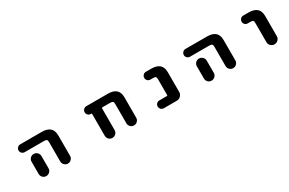

<svg xmlns="http://www.w3.org/2000/svg" viewBox="108 -1541 3784 2515"><g transform="rotate(-30 2000.0 -283.5)"><path d="M616.2 -91.8V-384.8Q616.2 -412.1 606.4 -420.9Q594.7 -430.7 564.5 -430.7H274.4Q250 -430.7 232.4 -447.8Q214.8 -464.8 214.8 -489.3Q214.8 -513.7 232.4 -531.2Q250 -548.8 274.4 -548.8H599.6Q764.6 -548.8 764.6 -401.4V-91.8Q764.6 -61.5 742.7 -39.6Q720.7 -17.6 690.4 -17.6Q660.2 -17.6 638.2 -39.6Q616.2 -61.5 616.2 -91.8ZM289.1 -92.8V-277.3Q289.1 -307.6 310.5 -329.6Q332 -351.6 363.3 -351.6Q394.5 -351.6 416.5 -329.6Q438.5 -307.6 438.5 -277.3V-92.8Q438.5 -61.5 416.5 -39.6Q394.5 -17.6 363.3 -17.6Q332 -17.6 310.5 -39.6Q289.1 -61.5 289.1 -92.8Z M1616.2 -91.8V-384.8Q1616.2 -412.1 1606.4 -420.9Q1594.7 -430.7 1564.5 -430.7H1448.2Q1438.5 -430.7 1438.5 -420.9V-92.8Q1438.5 -61.5 1416.5 -39.6Q1394.5 -17.6 1363.3 -17.6Q1332 -17.6 1310.5 -39.6Q1289.1 -61.5 1289.1 -92.8V-422.9Q1289.1 -430.7 1281.2 -430.7H1274.4Q1250 -430.7 1232.4 -447.8Q1214.8 -464.8 1214.8 -489.3Q1214.8 -513.7 1232.4 -531.2Q1250 -548.8 1274.4 -548.8H1599.6Q1764.6 -548.8 1764.6 -401.4V-91.8Q1764.6 -61.5 1742.7 -39.6Q1720.7 -17.6 1690.4 -17.6Q1660.2 -17.6 1638.2 -39.6Q1616.2 -61.5 1616.2 -91.8Z M2139.6 -17.6Q2115.2 -17.6 2098.1 -35.2Q2081.1 -52.7 2081.1 -77.1Q2081.1 -101.6 2098.1 -118.7Q2115.2 -135.7 2139.6 -135.7H2253.9Q2263.7 -135.7 2263.7 -145.5V-384.8Q2263.7 -413.1 2253.9 -421.9Q2243.2 -430.7 2212.9 -430.7H2174.8Q2150.4 -430.7 2133.3 -447.8Q2116.2 -464.8 2116.2 -489.3Q2116.2 -513.7 2133.3 -531.2Q2150.4 -548.8 2174.8 -548.8H2255.9Q2420.9 -548.8 2420.9 -401.4V-102.5Q2420.9 -67.4 2396 -42.5Q2371.1 -17.6 2335.9 -17.6Z M3116.2 -91.8V-384.8Q3116.2 -412.1 3106.4 -420.9Q3094.7 -430.7 3064.5 -430.7H2774.4Q2750 -430.7 2732.4 -447.8Q2714.8 -464.8 2714.8 -489.3Q2714.8 -513.7 2732.4 -531.2Q2750 -548.8 2774.4 -548.8H3099.6Q3264.6 -548.8 3264.6 -401.4V-91.8Q3264.6 -61.5 3242.7 -39.6Q3220.7 -17.6 3190.4 -17.6Q3160.2 -17.6 3138.2 -39.6Q3116.2 -61.5 3116.2 -91.8ZM2789.1 -92.8V-277.3Q2789.1 -307.6 2810.5 -329.6Q2832 -351.6 2863.3 -351.6Q2894.5 -351.6 2916.5 -329.6Q2938.5 -307.6 2938.5 -277.3V-92.8Q2938.5 -61.5 2916.5 -39.6Q2894.5 -17.6 2863.3 -17.6Q2832 -17.6 2810.5 -39.6Q2789.1 -61.5 2789.1 -92.8Z M3736.3 -96.7V-384.8Q3736.3 -413.1 3726.6 -421.9Q3715.8 -430.7 3685.5 -430.7H3647.5Q3623 -430.7 3606 -447.8Q3588.9 -464.8 3588.9 -489.3Q3588.9 -513.7 3606 -531.2Q3623 -548.8 3647.5 -548.8H3728.5Q3893.6 -548.8 3893.6 -401.4V-96.7Q3893.6 -63.5 3870.6 -40.5Q3847.7 -17.6 3814.9 -17.6Q3782.2 -17.6 3759.3 -40.5Q3736.3 -63.5 3736.3 -96.7Z"/></g></svg>

Font: Rounded-X Mgen+ 2m bold
Style: Bold
Weight: 700
Designer: [Source Han Sans]
Ryoko NISHIZUKA  (kana & ideographs); Paul D. Hunt (Latin, Greek & Cyrillic); Wenlong ZHANG  (bopomofo
Version: Version 1.059.20150602